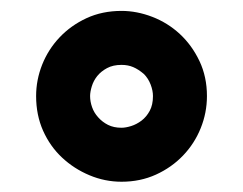

<svg xmlns="http://www.w3.org/2000/svg" viewBox="-20 -831 457 361"><path d="M208.5 -810.5Q237.3 -810.5 266.4 -799.3Q295.4 -788.1 318.1 -767.1Q340.8 -746.1 355 -716.3Q369.1 -686.5 369.1 -650.4Q369.1 -619.1 357.4 -590.1Q345.7 -561 324.2 -538.6Q302.7 -516.1 273.2 -502.7Q243.7 -489.3 208.5 -489.3Q177.2 -489.3 148.2 -501.5Q119.1 -513.7 96.7 -534.7Q74.2 -555.7 61 -585.2Q47.9 -614.7 47.9 -650.4Q47.9 -680.7 59.3 -709.5Q70.8 -738.3 92 -760.7Q113.3 -783.2 142.8 -796.9Q172.4 -810.5 208.5 -810.5ZM250.5 -691.9Q240.2 -700.7 230.5 -704.8Q220.7 -709 208.5 -709Q192.4 -709 181.2 -702.9Q169.9 -696.8 162.8 -688Q155.8 -679.2 152.6 -668.7Q149.4 -658.2 149.4 -650.4Q149.4 -640.1 153.1 -629.6Q156.7 -619.1 164.6 -610.4Q172.4 -601.6 183.1 -596.2Q193.8 -590.8 208.5 -590.8Q216.3 -590.8 226.6 -594Q236.8 -597.2 246.1 -604.2Q255.4 -611.3 261.5 -622.6Q267.6 -633.8 267.6 -650.4Q267.6 -660.6 263.2 -672.1Q258.8 -683.6 250.5 -691.9Z"/></svg>

Font: TGL 0-17
Style: Regular
Weight: 400
Designer: Peter Wiegel
Foundry: Peter Wiegel
Version: Version 1.003 2010